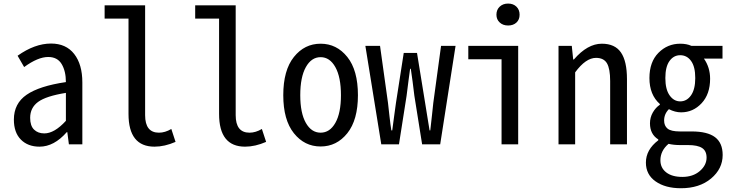

<svg xmlns="http://www.w3.org/2000/svg" viewBox="-20 -797 4036 1060"><path d="M198.2 12.7Q133.8 12.7 95.2 -26.4Q56.6 -65.4 56.6 -136.7Q56.6 -225.6 127 -273.9Q197.3 -322.3 343.8 -343.8Q343.8 -404.3 320.3 -443.4Q296.9 -482.4 246.1 -482.4Q189.5 -482.4 113.3 -426.8L77.1 -489.3Q171.9 -556.6 261.7 -556.6Q344.7 -556.6 389.6 -499Q434.6 -441.4 434.6 -341.8V0H360.4L351.6 -67.4H348.6Q278.3 12.7 198.2 12.7ZM224.6 -60.5Q280.3 -60.5 343.8 -129.9V-284.2Q234.4 -266.6 190.4 -234.4Q146.5 -202.1 146.5 -146.5Q146.5 -102.5 168 -81.5Q189.5 -60.5 224.6 -60.5Z M833 12.7Q689.5 12.7 689.5 -168V-694.3H557.6V-767.6H781.2V-161.1Q781.2 -64.5 857.4 -64.5Q891.6 -64.5 925.8 -85L949.2 -13.7Q888.7 12.7 833 12.7Z M1333 12.7Q1189.5 12.7 1189.5 -168V-694.3H1057.6V-767.6H1281.2V-161.1Q1281.2 -64.5 1357.4 -64.5Q1391.6 -64.5 1425.8 -85L1449.2 -13.7Q1388.7 12.7 1333 12.7Z M1543.9 -271.5Q1543.9 -409.2 1602.5 -482.4Q1661.1 -555.7 1750 -555.7Q1838.9 -555.7 1897.5 -482.4Q1956.1 -409.2 1956.1 -271.5Q1956.1 -134.8 1897.5 -61.5Q1838.9 11.7 1750 11.7Q1661.1 11.7 1602.5 -61.5Q1543.9 -134.8 1543.9 -271.5ZM1862.3 -271.5Q1862.3 -371.1 1831.5 -426.3Q1800.8 -481.4 1750 -481.4Q1699.2 -481.4 1668.5 -426.3Q1637.7 -371.1 1637.7 -271.5Q1637.7 -172.9 1668.5 -118.7Q1699.2 -64.5 1750 -64.5Q1800.8 -64.5 1831.5 -118.7Q1862.3 -172.9 1862.3 -271.5Z M2085 0 1997.1 -543.9H2078.1L2122.1 -228.5Q2124 -210.9 2129.9 -158.7Q2135.7 -106.4 2140.6 -77.1H2145.5Q2149.4 -104.5 2155.8 -154.3Q2162.1 -204.1 2166 -228.5L2209 -504.9H2282.2L2327.1 -228.5Q2331.1 -206.1 2338.9 -155.3Q2346.7 -104.5 2351.6 -77.1H2355.5Q2359.4 -107.4 2365.2 -163.6Q2371.1 -219.7 2372.1 -228.5L2415 -543.9H2495.1L2410.2 0H2310.5L2267.6 -268.6Q2257.8 -352.5 2248 -417H2244.1Q2242.2 -404.3 2235.4 -352.5Q2228.5 -300.8 2224.6 -267.6L2182.6 0Z M2749 0V-469.7H2565.4V-543.9H2840.8V0ZM2720.7 -715.8Q2720.7 -743.2 2738.8 -760.3Q2756.8 -777.3 2785.2 -777.3Q2813.5 -777.3 2831.1 -760.3Q2848.6 -743.2 2848.6 -715.8Q2848.6 -688.5 2831.1 -672.4Q2813.5 -656.2 2785.2 -656.2Q2756.8 -656.2 2738.8 -672.9Q2720.7 -689.5 2720.7 -715.8Z M3063.5 0V-543.9H3136.7L3144.5 -468.8H3148.4Q3223.6 -555.7 3302.7 -555.7Q3375 -555.7 3408.2 -507.3Q3441.4 -459 3441.4 -360.4V0H3348.6V-349.6Q3348.6 -417 3331.1 -447.3Q3313.5 -477.5 3270.5 -477.5Q3213.9 -477.5 3155.3 -397.5V0Z M3739.3 242.2Q3653.3 242.2 3599.6 204.6Q3545.9 167 3545.9 100.6Q3545.9 29.3 3614.3 -22.5V-27.3Q3568.4 -55.7 3568.4 -116.2Q3568.4 -148.4 3584 -175.8Q3599.6 -203.1 3623 -218.8V-222.7Q3565.4 -273.4 3565.4 -366.2Q3565.4 -455.1 3615.2 -505.4Q3665 -555.7 3735.4 -555.7Q3771.5 -555.7 3796.9 -543.9H3968.8V-473.6H3866.2Q3900.4 -424.8 3900.4 -362.3Q3900.4 -277.3 3853.5 -227.1Q3806.6 -176.8 3740.2 -176.8Q3707 -176.8 3672.9 -194.3Q3646.5 -168 3646.5 -131.8Q3646.5 -102.5 3665.5 -86.9Q3684.6 -71.3 3733.4 -71.3H3798.8Q3885.7 -71.3 3927.7 -39.6Q3969.7 -7.8 3969.7 58.6Q3969.7 134.8 3905.8 188.5Q3841.8 242.2 3739.3 242.2ZM3735.4 -237.3Q3771.5 -237.3 3794.9 -270.5Q3818.4 -303.7 3818.4 -366.2Q3818.4 -428.7 3795.4 -460.4Q3772.5 -492.2 3735.4 -492.2Q3699.2 -492.2 3676.3 -460.4Q3653.3 -428.7 3653.3 -366.2Q3653.3 -303.7 3676.8 -270.5Q3700.2 -237.3 3735.4 -237.3ZM3747.1 179.7Q3805.7 179.7 3843.3 147.5Q3880.9 115.2 3880.9 73.2Q3880.9 36.1 3856 20Q3831.1 3.9 3779.3 3.9H3735.4Q3699.2 3.9 3670.9 -2.9Q3626 35.2 3626 87.9Q3626 129.9 3658.2 154.8Q3690.4 179.7 3747.1 179.7Z"/></svg>

Font: Gen Shin Gothic Monospace Regular
Style: Regular
Weight: 400
Designer: [Source Han Sans]
Ryoko NISHIZUKA  (kana & ideographs); Paul D. Hunt (Latin, Greek & Cyrillic); Wenlong ZHANG  (bopomofo
Version: Version 1.002.20150607